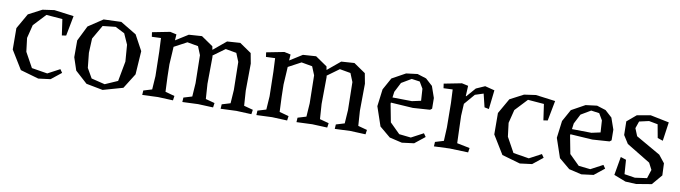

<svg xmlns="http://www.w3.org/2000/svg" viewBox="-31 -989 5228 1476"><g transform="rotate(10 2583.0 -250.5)"><path d="M378 -463 252 -473 162 -377 136 -273 149 -167 213 -51 336 -31 430 -81 448 -55 369 8 275 20 132 -21 43 -166 42 -333 110 -452 215 -507 306 -520 459 -500 429 -343 396 -338Z M519 -190V-321L578 -440L691 -515L828 -520L953 -445L1018 -325L1006 -142L932 -24L777 20L647 -5L552 -91ZM629 -355 624 -243 636 -127 679 -52 785 -26 883 -69 912 -225 902 -355 865 -438 792 -475 692 -464Z M1571 -49 1642 -30 1637 5 1519 0 1397 5 1399 -30 1465 -50 1472 -155 1468 -373 1441 -439 1356 -454 1257 -401 1255 -363 1249 -263 1251 -166 1256 -50 1329 -30 1324 5 1206 0 1084 5 1086 -30 1152 -50 1159 -155 1155 -347 1150 -451 1079 -448 1074 -483 1212 -510 1262 -499 1259 -452 1356 -513 1458 -520 1550 -457 1555 -430 1655 -513 1757 -520 1849 -457 1864 -377 1862 -166 1870 -49 1941 -30 1936 5 1818 0 1696 5 1698 -30 1764 -50 1771 -155 1767 -373 1740 -439 1655 -454 1563 -387 1565 -377 1563 -166Z M2462 -49 2533 -30 2528 5 2410 0 2288 5 2290 -30 2356 -50 2363 -155 2359 -373 2332 -439 2247 -454 2148 -401 2146 -363 2140 -263 2142 -166 2147 -50 2220 -30 2215 5 2097 0 1975 5 1977 -30 2043 -50 2050 -155 2046 -347 2041 -451 1970 -448 1965 -483 2103 -510 2153 -499 2150 -452 2247 -513 2349 -520 2441 -457 2446 -430 2546 -513 2648 -520 2740 -457 2755 -377 2753 -166 2761 -49 2832 -30 2827 5 2709 0 2587 5 2589 -30 2655 -50 2662 -155 2658 -373 2631 -439 2546 -454 2454 -387 2456 -377 2454 -166Z M2977 -269 2976 -260 3003 -119 3082 -41 3174 -31 3268 -81 3286 -55 3207 8 3113 20 3015 -3 2930 -74 2879 -224 2896 -358 2948 -452 3053 -510 3141 -521 3211 -499 3265 -450 3296 -361 3297 -278 3283 -267 3150 -258ZM3027 -431 2988 -355 2982 -310 3134 -308 3203 -323 3197 -416 3167 -467 3103 -476Z M3535 -418H3539L3601 -489L3669 -519L3744 -500L3727 -351L3692 -358L3667 -461L3602 -440L3531 -357L3526 -263L3529 -166L3533 -50L3633 -30L3628 5L3483 0L3361 5L3363 -30L3429 -50L3434 -155L3432 -347L3427 -451L3356 -448L3351 -483L3489 -510L3539 -499Z M4137 -463 4011 -473 3921 -377 3895 -273 3908 -167 3972 -51 4095 -31 4189 -81 4207 -55 4128 8 4034 20 3891 -21 3802 -166 3801 -333 3869 -452 3974 -507 4065 -520 4218 -500 4188 -343 4155 -338Z M4378 -269 4377 -260 4404 -119 4483 -41 4575 -31 4669 -81 4687 -55 4608 8 4514 20 4416 -3 4331 -74 4280 -224 4297 -358 4349 -452 4454 -510 4542 -521 4612 -499 4666 -450 4697 -361 4698 -278 4684 -267 4551 -258ZM4428 -431 4389 -355 4383 -310 4535 -308 4604 -323 4598 -416 4568 -467 4504 -476Z M4841 -39 4924 -26 5017 -39 5039 -107 5012 -159 4826 -272 4786 -335 4784 -441 4855 -501 4960 -520 5107 -490 5086 -343 5044 -357 5025 -461 4956 -474 4881 -457 4862 -402 4886 -343 5078 -233 5125 -174 5129 -80 5061 0 4941 20 4858 16 4765 -20 4790 -164 4833 -150Z"/></g></svg>

Font: Alike Angular
Style: Regular
Weight: 400
Designer: Sveta Sebyakina
Foundry: Cyreal (www.cyreal.org)
Version: Version 1.300; ttfautohint (v1.8.4.7-5d5b)